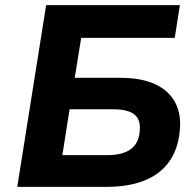

<svg xmlns="http://www.w3.org/2000/svg" viewBox="-20 -725 761 745"><path d="M47 0 159 -705H678L658 -578H295L270 -423H448Q528 -423 581.5 -398.5Q635 -374 660 -327Q685 -280 677 -212Q669 -140 633 -93Q597 -46 536.5 -23Q476 0 395 0ZM222 -123H395Q455 -123 486.5 -145.5Q518 -168 522 -215Q527 -260 502 -280.5Q477 -301 417 -301H250Z"/></svg>

Font: Nunito Sans 8pt ExtraBold
Style: Italic
Weight: 800
Italic angle: -9°
Version: Version 3.101;gftools[0.9.27]